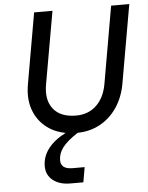

<svg xmlns="http://www.w3.org/2000/svg" viewBox="-61 -699 789 1021"><g transform="rotate(-5 334.0 -188.5)"><path d="M160 -650H258L190 -264Q175 -181 213.5 -132.5Q252 -84 335 -84Q400 -84 443 -124.5Q486 -165 499 -237L571 -650H668L594 -228Q581 -158 545 -105Q509 -52 455 -22.5Q401 7 335 8Q278 45 253.5 77Q229 109 229 146Q229 193 292 193H356L342 273H273Q215 273 180 245Q145 217 145 170Q145 119 177.5 76.5Q210 34 271 3Q207 -9 162.5 -47Q118 -85 99.5 -142.5Q81 -200 94 -273Z"/></g></svg>

Font: Overused Grotesk Medium
Style: Italic
Weight: 500
Italic angle: -10°
Version: Version 0.003